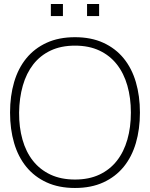

<svg xmlns="http://www.w3.org/2000/svg" viewBox="-20 -920 746 955"><path d="M413 -840V-900H473V-840ZM233 -840V-900H293V-840ZM353 15Q433.5 15 494 -12.8Q554.5 -40.5 595 -90Q635.5 -139.5 655.8 -208.5Q676 -277.5 676 -360Q676 -442.5 655.8 -511.5Q635.5 -580.5 595 -630Q554.5 -679.5 494 -707.2Q433.5 -735 353 -735Q272.5 -735 212 -707.2Q151.5 -679.5 111 -630Q70.5 -580.5 50.2 -511.5Q30 -442.5 30 -360Q30 -277.5 50.2 -208.5Q70.5 -139.5 111 -90Q151.5 -40.5 212 -12.8Q272.5 15 353 15ZM353 -27Q283.5 -27 231.2 -51.5Q179 -76 144 -120.2Q109 -164.5 91.8 -225.8Q74.5 -287 75 -360Q76 -433 93.5 -494.2Q111 -555.5 145.5 -599.8Q180 -644 231.8 -668.5Q283.5 -693 353 -693Q422.5 -693 474.5 -668.5Q526.5 -644 561.2 -599.8Q596 -555.5 613.5 -494.2Q631 -433 631 -360Q631 -287 613.5 -225.8Q596 -164.5 561.2 -120.2Q526.5 -76 474.5 -51.5Q422.5 -27 353 -27Z"/></svg>

Font: Vela Sans GX ExtLt
Style: Regular
Weight: 200
Designer: Principal design: Mikhail Sharanda - project Manrope.
Design modification: Ravid Balaliev
Foundry: Mikhail Sharanda
Version: Version 1.001